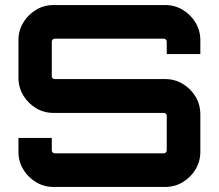

<svg xmlns="http://www.w3.org/2000/svg" viewBox="-20 -740 866 760"><path d="M192 0Q154 0 122.5 -19Q91 -38 72 -69.5Q53 -101 53 -139V-194H185V-145Q185 -140 188.5 -136.5Q192 -133 197 -133H628Q633 -133 636.5 -136.5Q640 -140 640 -145V-282Q640 -287 636.5 -290Q633 -293 628 -293H192Q154 -293 122.5 -312Q91 -331 72 -362.5Q53 -394 53 -433V-581Q53 -619 72 -650.5Q91 -682 122.5 -701Q154 -720 192 -720H634Q672 -720 703.5 -701Q735 -682 754 -650.5Q773 -619 773 -581V-526H640V-575Q640 -580 636.5 -583.5Q633 -587 628 -587H197Q192 -587 188.5 -583.5Q185 -580 185 -575V-438Q185 -433 188.5 -430Q192 -427 197 -427H634Q672 -427 703.5 -408Q735 -389 754 -357.5Q773 -326 773 -287V-139Q773 -101 754 -69.5Q735 -38 703.5 -19Q672 0 634 0Z"/></svg>

Font: Orbitron
Style: Bold
Weight: 700
Designer: Matt McInerney
Foundry: The League of Moveable Type
Version: Version 2.001